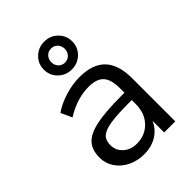

<svg xmlns="http://www.w3.org/2000/svg" viewBox="-219 -856 967 967"><g transform="rotate(-45 265.0 -372.0)"><path d="M457 -307V0H378V-83Q359 -40 320 -16.5Q281 7 230 7Q183 7 143.5 -12Q104 -31 81 -65Q58 -99 58 -140Q58 -195 86 -225.5Q114 -256 178 -269.5Q242 -283 356 -283H378V-316Q378 -377 353 -404.5Q328 -432 272 -432Q188 -432 105 -380L78 -439Q116 -466 169.5 -482.5Q223 -499 273 -499Q366 -499 411.5 -451.5Q457 -404 457 -307ZM378 -202V-231H360Q272 -231 226 -223.5Q180 -216 160.5 -198.5Q141 -181 141 -147Q141 -108 169.5 -82.5Q198 -57 241 -57Q301 -57 339.5 -97.5Q378 -138 378 -202ZM173 -652Q173 -694 202.5 -722.5Q232 -751 274 -751Q316 -751 345.5 -722.5Q375 -694 375 -652Q375 -610 345.5 -581.5Q316 -553 274 -553Q232 -553 202.5 -581.5Q173 -610 173 -652ZM322 -652Q322 -673 308.5 -687.5Q295 -702 274 -702Q253 -702 239.5 -687.5Q226 -673 226 -652Q226 -631 239.5 -616.5Q253 -602 274 -602Q295 -602 308.5 -616.5Q322 -631 322 -652Z"/></g></svg>

Font: wassup Sans
Style: Regular
Weight: 400
Version: Version 2.001